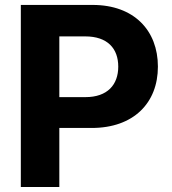

<svg xmlns="http://www.w3.org/2000/svg" viewBox="-20 -747 688 767"><path d="M63.2 0H217V-235.8H346.2C513.5 -235.8 610.8 -335.6 610.8 -480.8C610.8 -625.4 515.3 -727.3 350.1 -727.3H63.2ZM217 -359V-601.6H320.7C409.4 -601.6 452.4 -553.3 452.4 -480.8C452.4 -408.7 409.4 -359 321.4 -359Z"/></svg>

Font: GiG Sans
Style: Bold
Weight: 700
Designer: Andreas Faust
Version: Version 1.100;FEAKit 1.0